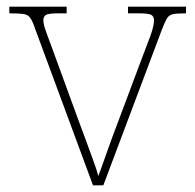

<svg xmlns="http://www.w3.org/2000/svg" viewBox="-20 -556 585 576"><path d="M86 -468Q78 -492 71 -502Q64 -512 50.5 -514Q37 -516 8 -516V-536H180V-516H156Q125 -516 117.5 -511Q110 -506 110 -495Q110 -482 120 -456Q130 -430 138 -407L214 -199Q225 -170 237 -137Q249 -104 259.5 -75.5Q270 -47 275 -28Q282 -46 297.5 -90.5Q313 -135 340 -206L400 -366Q420 -418 431 -448Q442 -478 442 -495Q442 -506 434.5 -511Q427 -516 396 -516H364V-536H538V-516H536Q511 -516 499 -513.5Q487 -511 481 -501Q475 -491 466 -468L290 0H259Z"/></svg>

Font: Noto Serif Hebrew Thin
Style: Regular
Weight: 250
Version: Version 2.003